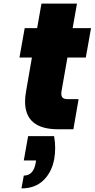

<svg xmlns="http://www.w3.org/2000/svg" viewBox="-20 -717 525 1065"><path d="M416 -167 387 0H302Q119 0 119 -154Q119 -181 125 -213L157 -398H88L117 -561H186L210 -697H407L383 -561H485L456 -398H354L321 -210Q320 -203 320 -197Q320 -184 327 -175.5Q334 -167 359 -167ZM280 38Q286 71 286 104Q286 134 281 164Q268 237 221.5 282.5Q175 328 99 328L112 257Q166 257 178 186L180 173H112L136 38Z"/></svg>

Font: Fz Poppins ExtBd
Style: Italic
Weight: 800
Italic angle: -10°
Designer: Ninad Kale (Devanagari), Jonny Pinhorn (Latin)
Foundry: Indian Type Foundry
Version: Vit hóa bi Vntype.Com & FontZin.Com